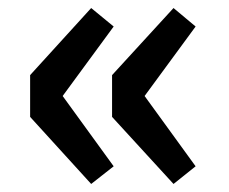

<svg xmlns="http://www.w3.org/2000/svg" viewBox="-20 -525 569 478"><path d="M207 -67 55 -234V-338L207 -505L263 -459L136 -286L263 -111ZM412 -67 259 -234V-338L412 -505L467 -459L340 -286L467 -111Z"/></svg>

Font: Noto Sans HK Thin
Style: Bold
Weight: 700
Version: Version 2.004-H2;hotconv 1.0.118;makeotfexe 2.5.65603